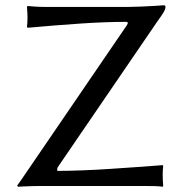

<svg xmlns="http://www.w3.org/2000/svg" viewBox="-20 -710 699 733"><path d="M198.2 -57.6Q239.7 -57.6 292.7 -59.6Q345.7 -61.5 399.9 -65.2Q454.1 -68.8 499.5 -72Q544.9 -75.2 573 -77.4Q601.1 -79.6 601.1 -79.6L603 -76.2Q601.1 -59.6 601.1 -41.5Q601.1 -34.2 601.6 -22.9Q602.1 -11.7 603 0L601.1 2.9Q588.4 1 571.3 0.5Q554.2 0 525.9 0H140.6Q125.5 0 103.5 0.5Q81.5 1 65.2 2Q48.8 2.9 48.8 2.9L45.4 -1Q53.7 -13.2 61.3 -23.7Q68.8 -34.2 72.8 -40.5L464.4 -613.8Q472.7 -626.5 460.9 -626.5Q381.3 -626.5 287.8 -620.1Q194.3 -613.8 85 -604L83 -607.4Q85 -624 85 -642.1Q85 -650.4 84.5 -661.6Q84 -672.9 83 -683.6L85 -687Q97.2 -686 114.7 -684.8Q132.3 -683.6 149.4 -683.6H471.7Q488.8 -683.6 516.8 -684.8Q544.9 -686 570.8 -687.5Q596.7 -689 605 -689.9Q611.8 -689.9 611.8 -683.6Q611.8 -675.3 603.8 -661.9Q595.7 -648.4 579.6 -626.5L203.6 -76.2Q199.2 -70.8 198.7 -66.2Q198.2 -61.5 198.2 -57.6Z"/></svg>

Font: Kurinto Seri
Style: Regular
Weight: 400
Designer: Kurinto was developed by Clint Goss from a range of fonts that are compatible with the SIL Open Font License Version 1.1
Foundry: Clinton F. Goss
Version: Version 2.196; July 25, 2020